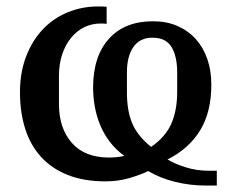

<svg xmlns="http://www.w3.org/2000/svg" viewBox="-20 -551 720 596"><path d="M653 25H619Q570 25 523.5 13.5Q477 2 440 -20Q418 -9 382.5 1.5Q347 12 308 12Q240 12 190 -8Q140 -28 107 -64.5Q74 -101 58 -152Q42 -203 42 -264Q42 -326 61 -375.5Q80 -425 112.5 -459.5Q145 -494 189.5 -512.5Q234 -531 285 -531Q289 -531 295.5 -531Q302 -531 311 -530V-477Q304 -478 300 -478Q296 -478 292 -478Q265 -478 241.5 -466.5Q218 -455 200.5 -433.5Q183 -412 173 -382Q163 -352 163 -316V-228Q163 -153 203 -107.5Q243 -62 318 -62Q330 -62 341 -63Q352 -64 366 -67Q340 -86 321.5 -110Q303 -134 291.5 -161.5Q280 -189 274.5 -219Q269 -249 269 -279Q269 -376 318 -430.5Q367 -485 455 -485Q497 -485 530.5 -470.5Q564 -456 587.5 -430Q611 -404 623.5 -368Q636 -332 636 -288Q636 -203 601 -146Q566 -89 500 -56Q523 -42 557 -31.5Q591 -21 627 -21H653ZM374 -264Q374 -207 390.5 -168Q407 -129 449 -95Q494 -126 512 -167.5Q530 -209 530 -266V-326Q530 -376 512.5 -405Q495 -434 453 -434Q414 -434 394 -405Q374 -376 374 -327Z"/></svg>

Font: IBM Plex Serif Medm
Style: Regular
Weight: 500
Designer: Mike Abbink, Paul van der Laan, Pieter van Rosmalen
Foundry: Bold Monday
Version: Version 3.001